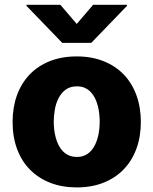

<svg xmlns="http://www.w3.org/2000/svg" viewBox="-20 -795 659 825"><path d="M34.1 -271Q34.1 -333.5 52.7 -385.1Q71.4 -436.8 106.7 -474.1Q142 -511.4 193.4 -532Q244.7 -552.6 309.7 -552.6Q373.9 -552.6 425.1 -532.1Q476.2 -511.7 511.7 -474.8Q547.2 -437.9 566.2 -385.8Q585.2 -333.8 585.2 -271Q585.2 -208.1 566.2 -156.2Q547.2 -104.4 511.7 -67.5Q476.2 -30.5 425.1 -10.1Q373.9 10.3 309.7 10.3Q246.8 10.3 195.8 -9.6Q144.9 -29.5 108.8 -66.1Q72.8 -102.6 53.4 -154.7Q34.1 -206.7 34.1 -271ZM310.7 -120.7Q330.3 -120.7 345 -127.7Q359.7 -134.6 370.6 -146.3Q381.4 -158 388.7 -173.3Q396 -188.6 400.4 -205.4Q404.8 -222.3 406.6 -239.5Q408.4 -256.7 408.4 -272Q408.4 -287.6 406.6 -304.9Q404.8 -322.1 400.6 -339Q396.3 -355.8 389 -371.3Q381.7 -386.7 370.9 -398.4Q360.1 -410.2 345.2 -417.1Q330.3 -424 310.7 -424Q280.9 -424 261.5 -409.3Q242.2 -394.5 231 -372Q219.8 -349.4 215.4 -322.8Q210.9 -296.2 210.9 -272Q210.9 -256 212.9 -238.6Q214.8 -221.2 219.3 -204.4Q223.7 -187.5 231.2 -172.4Q238.6 -157.3 249.6 -145.8Q260.7 -134.2 275.7 -127.5Q290.8 -120.7 310.7 -120.7ZM93.8 -769.9V-774.5H239.3L309.7 -692.1L380.3 -774.5H525.6V-769.9L372.2 -610.8H247.5Z"/></svg>

Font: Inter P Extra Bold
Style: Regular
Weight: 800
Designer: Rasmus Andersson
Foundry: rsms
Version: Version 3.018;git-588b23468